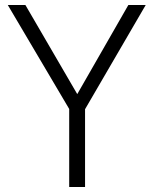

<svg xmlns="http://www.w3.org/2000/svg" viewBox="-20 -743 610 763"><path d="M559 -723H490L287 -369L81 -723H11L255 -310V0H318V-309Z"/></svg>

Font: United Sans ExtraLight
Style: Regular
Weight: 200
Designer: Pablo Impallari, Rodrigo Fuenzalida (Modified by Dan O. Williams)
Version: Version 1.000;PS 001.000;hotconv 1.0.88;makeotf.lib2.5.64775